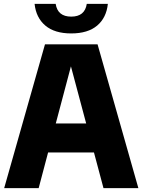

<svg xmlns="http://www.w3.org/2000/svg" viewBox="-20 -968 734 988"><path d="M1.5 0 211.5 -740H482L692 0H512.5L463.5 -183.5H227.5L179 0ZM267 -332.5H423.5L345 -626.5ZM346.5 -796Q261 -796 213.2 -836.5Q165.5 -877 158 -948H266.5Q276.5 -882.5 346.5 -882.5Q416.5 -882.5 426.5 -948H535Q527.5 -876.5 479.8 -836.2Q432 -796 346.5 -796Z"/></svg>

Font: Encode Sans SmCnd XBd
Style: Regular
Weight: 800
Width: 4
Designer: Multiple Designers
Foundry: Impallari Type
Version: Version 3.002; ttfautohint (v1.8.3) -l 8 -r 50 -G 200 -x 14 